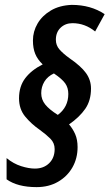

<svg xmlns="http://www.w3.org/2000/svg" viewBox="-20 -781 449 787"><path d="M130 -14Q52 -14 7 -46V-133Q35 -110 66.5 -100Q98 -90 123 -90Q159 -90 181.5 -112Q204 -134 204 -170Q204 -195 186.5 -212.5Q169 -230 144 -248Q108 -273 83 -303.5Q58 -334 58 -378Q58 -427 83.5 -460.5Q109 -494 155 -517Q134 -537 124.5 -560Q115 -583 115 -615Q115 -652 134 -684.5Q153 -717 188.5 -738Q224 -759 274 -761Q352 -761 409 -723L370 -652Q328 -686 277 -686Q248 -686 228.5 -667.5Q209 -649 209 -618Q209 -595 224 -578Q239 -561 264 -543Q312 -510 332.5 -481.5Q353 -453 353 -418Q353 -369 329.5 -335Q306 -301 263 -271Q278 -254 288 -231.5Q298 -209 298 -178Q298 -132 277 -95Q256 -58 218 -36Q180 -14 130 -14ZM217 -310Q260 -342 260 -396Q260 -421 247.5 -439Q235 -457 201 -480Q175 -468 162 -446.5Q149 -425 149 -399Q149 -373 165.5 -352.5Q182 -332 217 -310Z"/></svg>

Font: Noto Sans ExtraCondensed SemiBold
Style: Italic
Weight: 600
Width: 2
Italic angle: -12°
Designer: Monotype Design Team
Foundry: Monotype Imaging Inc.
Version: Version 2.013; ttfautohint (v1.8.4.7-5d5b)